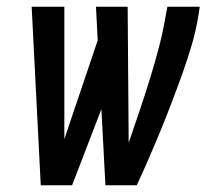

<svg xmlns="http://www.w3.org/2000/svg" viewBox="-20 -550 640 570"><path d="M101 0 74 -530H171V-137L270 -430L265 -530H359L362 -126Q378 -173 394 -220Q410 -267 424.5 -314Q439 -361 451.5 -408.5Q464 -456 472 -504L477 -530H573L569 -504Q562 -460 549.5 -417.5Q537 -375 522 -333Q507 -291 491 -249Q475 -207 458 -165.5Q441 -124 423 -82.5Q405 -41 386 0H293L281 -226L194 0Z"/></svg>

Font: Iosevka Slab Medium Extended
Style: Italic
Weight: 500
Width: 7
Italic angle: -9°
Monospace: yes
Designer: Belleve Invis
Foundry: Belleve Invis
Version: Version 11.1.0; ttfautohint (v1.8.3)